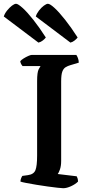

<svg xmlns="http://www.w3.org/2000/svg" viewBox="-70 -994 473 1014"><path d="M264 0Q256 0 234 -2.5Q212 -5 182.5 -9Q153 -13 123 -18Q93 -23 69.5 -27.5Q46 -32 38 -35Q38 -44 41.5 -52.5Q45 -61 48 -65L77 -69Q108 -73 117 -95Q126 -117 126 -172V-566Q126 -613 134.5 -628.5Q143 -644 144 -645H49Q46 -648 42 -655Q38 -662 37 -671Q43 -678 55 -685.5Q67 -693 79.5 -698.5Q92 -704 98 -704H333Q337 -699 341.5 -687.5Q346 -676 346 -663L302 -650Q288 -646 276.5 -639Q265 -632 259 -615.5Q253 -599 253 -564V-144Q253 -117 246.5 -99Q240 -81 235 -75L335 -63Q337 -60 339.5 -52.5Q342 -45 342 -35Q328 -21 305 -10.5Q282 0 264 0ZM133 -769 -50 -907Q-45 -923 -32.5 -938.5Q-20 -954 -7 -964Q6 -974 15 -974Q25 -974 49.5 -952Q74 -930 106 -889.5Q138 -849 172 -796Q167 -789 156.5 -780.5Q146 -772 133 -769ZM302 -769 119 -907Q124 -923 136 -938.5Q148 -954 161.5 -964Q175 -974 183 -974Q194 -974 218 -952Q242 -930 274 -889.5Q306 -849 340 -796Q335 -789 324.5 -780.5Q314 -772 302 -769Z"/></svg>

Font: Texturina 72pt
Style: Bold
Weight: 700
Designer: Guillermo Torres Carreño
Foundry: Omnibus-Type
Version: Version 1.002; ttfautohint (v1.8.3)